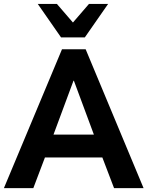

<svg xmlns="http://www.w3.org/2000/svg" viewBox="-27 -974 763 994"><path d="M145.5 0 205.6 -158.7H502.9L563.5 0H716.3L416.5 -718.8H293.9L-6.8 0ZM355.5 -556.2 459 -277.3H250L353.5 -556.2ZM412.1 -780.3 532.7 -953.6H433.6L350.6 -857.4L267.6 -953.6H168.5L289.1 -780.3Z"/></svg>

Font: Winston
Style: Bold
Weight: 700
Designer: Vernon Adams, Kim Jin-seong, David Berlow, Cristiano Sobral
Foundry: The Winston Project Authors
Version: Version 3.004